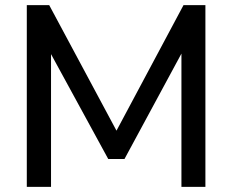

<svg xmlns="http://www.w3.org/2000/svg" viewBox="-20 -725 901 745"><path d="M84 0V-705H171L432 -218L692 -705H777V0H684V-517L463 -108H400L178 -515V0Z"/></svg>

Font: Nunito Sans SemiBold
Style: Regular
Weight: 600
Designer: Vernon Adams
Foundry: Vernon Adams
Version: Version 3.101; ttfautohint (v1.8.4.7-5d5b);gftools[0.9.27]